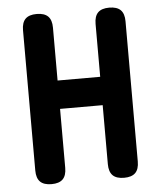

<svg xmlns="http://www.w3.org/2000/svg" viewBox="-53 -786 706 843"><g transform="rotate(-5 300.0 -365.0)"><path d="M393.9 -315.9H206.1V-56Q206.1 -22.3 190 -6.1Q173.9 10 140.3 10Q106.6 10 90.3 -6.1Q74.1 -22.3 74.1 -56V-674Q74.1 -707.7 90.2 -723.9Q106.3 -740 139.9 -740Q173.6 -740 189.9 -723.9Q206.1 -707.7 206.1 -674V-440.9H393.9V-674Q393.9 -707.7 410 -723.9Q426.1 -740 459.7 -740Q493.4 -740 509.7 -723.9Q525.9 -707.7 525.9 -674V-56Q525.9 -22.3 509.8 -6.1Q493.7 10 460.1 10Q426.4 10 410.1 -6.1Q393.9 -22.3 393.9 -56Z"/></g></svg>

Font: Maple Mono
Style: Regular
Weight: 400
Monospace: yes
Designer: subframe7536
Version: Version 7.300